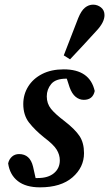

<svg xmlns="http://www.w3.org/2000/svg" viewBox="-20 -791 469 825"><path d="M152 14Q91 14 56.5 -13Q22 -40 15 -89Q19 -107 31.5 -118Q44 -129 62 -129Q109 -129 122 -75L133 -26Q135 -26 138 -26Q141 -26 143 -26Q187 -26 212 -47Q237 -68 237 -102Q237 -126 223.5 -148Q210 -170 170 -200Q130 -232 105 -264Q80 -296 80 -344Q80 -385 101 -419Q122 -453 161 -473Q200 -493 254 -493Q366 -493 387 -400Q379 -362 340 -362Q321 -362 305 -375Q289 -388 279 -416L267 -453H265Q219 -453 200 -430Q181 -407 181 -377Q181 -346 199 -323.5Q217 -301 258 -270Q303 -235 322 -206Q341 -177 341 -133Q341 -72 291.5 -29Q242 14 152 14ZM254 -553Q270 -593 285 -633Q300 -673 316 -713Q329 -745 345 -758Q361 -771 380 -771Q399 -771 414 -759Q429 -747 429 -726Q429 -695 394 -658Q366 -627 338 -597Q310 -567 281 -536Z"/></svg>

Font: Source Serif 4 Semibold
Style: Italic
Weight: 600
Italic angle: -12°
Designer: Frank Grießhammer
Foundry: Adobe
Version: Version 4.005;hotconv 1.1.0;makeotfexe 2.6.0